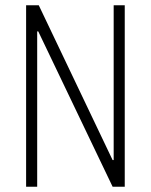

<svg xmlns="http://www.w3.org/2000/svg" viewBox="-20 -708 573 728"><path d="M79 0V-688H127L407 -101H411V-688H453V0H407L125 -589H121V0Z"/></svg>

Font: Saira Condensed ExtraLight
Style: Regular
Weight: 250
Width: 3
Designer: Hector Gatti with collaboration of the Omnibus-Type team
Foundry: Omnibus-Type
Version: Version 1.101